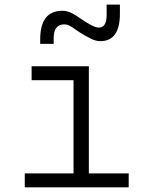

<svg xmlns="http://www.w3.org/2000/svg" viewBox="-20 -801 626 821"><path d="M85.9 0V-59.6H294.4V-458H115.2V-517.6H359.9V-59.6H530.3V0ZM151.9 -613.3V-632.8Q151.9 -754.9 246.6 -754.9Q268.1 -754.9 287.4 -744.6Q306.6 -734.4 326.7 -720.2Q353 -702.1 371.8 -692.6Q390.6 -683.1 402.8 -683.1Q436 -683.1 436 -737.3V-781.2H492.7V-742.2Q492.7 -625 408.7 -625Q390.6 -625 368.7 -635.5Q346.7 -646 320.8 -662.6Q304.2 -673.3 287.6 -685.1Q271 -696.8 255.4 -696.8Q209.5 -696.8 209.5 -637.7V-613.3Z"/></svg>

Font: CaskaydiaMono NF Light
Style: Regular
Weight: 300
Designer: Aaron Bell
Foundry: Saja Typeworks
Version: Version 2111.001; ttfautohint (v1.8.4);Nerd Fonts 3.1.1